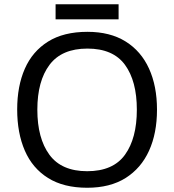

<svg xmlns="http://www.w3.org/2000/svg" viewBox="-20 -875 821 905"><path d="M720 -358Q720 -247 682.5 -164.5Q645 -82 572 -36Q499 10 391 10Q280 10 206.5 -36Q133 -82 97 -165Q61 -248 61 -359Q61 -469 97 -551Q133 -633 206.5 -679Q280 -725 392 -725Q499 -725 572 -679.5Q645 -634 682.5 -551.5Q720 -469 720 -358ZM156 -358Q156 -223 213 -145.5Q270 -68 391 -68Q513 -68 569 -145.5Q625 -223 625 -358Q625 -493 569 -569.5Q513 -646 392 -646Q271 -646 213.5 -569.5Q156 -493 156 -358ZM539 -855V-784H242V-855Z"/></svg>

Font: Noto Sans Warang Citi
Style: Regular
Weight: 400
Designer: Mangu Purty
Foundry: Mangu Purty
Version: Version 3.002; ttfautohint (v1.8.4.7-5d5b)